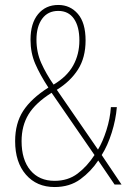

<svg xmlns="http://www.w3.org/2000/svg" viewBox="-20 -744 520 774"><path d="M215 -724Q263 -724 294 -688Q325 -652 325 -581Q325 -512 294.5 -464Q264 -416 209 -382L375 -141Q394 -172 409 -219Q424 -266 427 -312H451Q447 -262 430.5 -209.5Q414 -157 390 -119L470 0H442L376 -97Q347 -53 304 -21.5Q261 10 200 10Q128 10 84.5 -40Q41 -90 41 -175Q41 -247 73.5 -297Q106 -347 175 -391Q141 -443 122 -487Q103 -531 103 -584Q103 -650 133.5 -687Q164 -724 215 -724ZM215 -700Q173 -700 150 -668.5Q127 -637 127 -584Q127 -533 146.5 -489.5Q166 -446 196 -403Q250 -435 275 -480Q300 -525 300 -581Q300 -637 278 -668.5Q256 -700 215 -700ZM188 -370Q123 -329 95 -283Q67 -237 67 -175Q67 -100 102.5 -57.5Q138 -15 200 -15Q254 -15 292.5 -44Q331 -73 361 -119Z"/></svg>

Font: Noto Sans Gurmukhi UI Condensed Thin
Style: Regular
Weight: 100
Width: 3
Designer: Jelle Bosma - Monotype Design Team
Foundry: Monotype Imaging Inc.
Version: Version 2.004; ttfautohint (v1.8.4.7-5d5b)